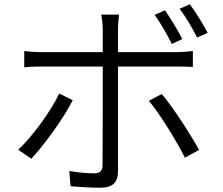

<svg xmlns="http://www.w3.org/2000/svg" viewBox="-20 -835 1040 895"><path d="M749 -787 701 -766C728 -728 761 -671 781 -630L830 -653C809 -694 774 -751 749 -787ZM865 -815 817 -794C846 -757 877 -703 899 -660L948 -682C929 -719 892 -779 865 -815ZM319 -368 256 -399C218 -318 131 -198 65 -137L126 -95C183 -156 277 -283 319 -368ZM734 -397 674 -365C727 -302 803 -177 842 -100L908 -136C868 -209 788 -333 734 -397ZM93 -597V-521C119 -524 146 -525 176 -525H459V-516C459 -469 459 -123 458 -65C458 -39 446 -27 419 -27C393 -27 347 -30 303 -38L309 33C348 37 407 40 448 40C506 40 530 15 530 -37C530 -106 530 -435 530 -516V-525H801C825 -525 853 -524 879 -523V-597C854 -594 823 -592 800 -592H530V-699C530 -720 533 -753 535 -767H452C455 -753 459 -720 459 -699V-592H176C144 -592 121 -594 93 -597Z"/></svg>

Font: ChiuKong Gothic CL Normal
Style: Regular
Weight: 350
Designer: Ryoko NISHIZUKA 西塚涼子 (kana, bopomofo & ideographs); Paul D. Hunt (Latin, Greek & Cyrillic); Sandoll Communications 산돌커뮤니
Foundry: Adobe
Version: Version 1.300